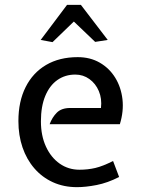

<svg xmlns="http://www.w3.org/2000/svg" viewBox="-20 -763 584 793"><path d="M298 10Q243 10 198.2 -10.5Q153.5 -31 121.8 -67.8Q90 -104.5 73 -154.2Q56 -204 56 -263Q56 -344 85.8 -403.2Q115.5 -462.5 170.5 -494.8Q225.5 -527 301 -527Q352.5 -527 392 -504.2Q431.5 -481.5 455.8 -442.2Q480 -403 485.8 -353.2Q491.5 -303.5 475 -250H185Q195.5 -278.5 214.8 -297.8Q234 -317 270 -317H397Q401.5 -355.5 388.2 -386.8Q375 -418 349.2 -436.5Q323.5 -455 291 -455Q249 -455 217 -432.5Q185 -410 167 -366.8Q149 -323.5 149 -262Q149 -202.5 169.8 -157.5Q190.5 -112.5 226.5 -87.2Q262.5 -62 308 -62Q342.5 -62 373.5 -69.2Q404.5 -76.5 447 -98L472 -32Q424 -7.5 379 1.2Q334 10 298 10ZM197 -589 148 -598 257 -743H314L425 -598L373 -590L285 -674Z"/></svg>

Font: Expletus Sans
Style: Regular
Weight: 400
Designer: Jasper de Waard
Foundry: Designtown
Version: Version 7.500